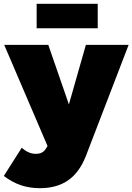

<svg xmlns="http://www.w3.org/2000/svg" viewBox="-40 -782 694 1006"><path d="M409 38Q375 123 316 163.5Q257 204 169 204Q115 204 69.5 188.5Q24 173 -20 140L74 -8Q109 24 147 24Q167 24 180 17Q193 10 201 -4L209 -17L-18 -547H213L321 -235L410 -547H634ZM152 -762H472V-634H152Z"/></svg>

Font: Alexandria Black
Style: Regular
Weight: 900
Designer: Mohamed Gaber
Foundry: Kief Type Foundry
Version: Version 5.100